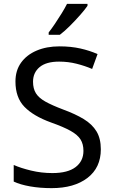

<svg xmlns="http://www.w3.org/2000/svg" viewBox="-20 -964 589 994"><path d="M502 -191Q502 -96 433 -43Q364 10 247 10Q187 10 136 1Q85 -8 51 -24V-110Q87 -94 140.5 -81Q194 -68 251 -68Q331 -68 371.5 -99Q412 -130 412 -183Q412 -218 397 -242Q382 -266 345.5 -286.5Q309 -307 244 -330Q153 -363 106.5 -411Q60 -459 60 -542Q60 -599 89 -639.5Q118 -680 169.5 -702Q221 -724 288 -724Q347 -724 396 -713Q445 -702 485 -684L457 -607Q420 -623 376.5 -634Q333 -645 286 -645Q219 -645 185 -616.5Q151 -588 151 -541Q151 -505 166 -481Q181 -457 215 -438Q249 -419 307 -397Q370 -374 413.5 -347.5Q457 -321 479.5 -284Q502 -247 502 -191ZM433 -934Q421 -916 396 -887.5Q371 -859 342.5 -830.5Q314 -802 290 -784H232V-796Q247 -815 264.5 -841Q282 -867 299 -894.5Q316 -922 327 -944H433Z"/></svg>

Font: Noto Kufi Arabic
Style: Regular
Weight: 400
Designer: Monotype Design Team, David Williams, Khaled Hosny
Foundry: Google LLC
Version: Version 2.109; ttfautohint (v1.8.4.7-5d5b)